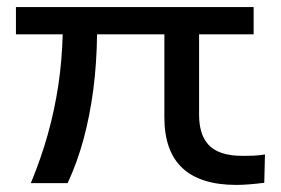

<svg xmlns="http://www.w3.org/2000/svg" viewBox="-20 -516 794 542"><path d="M647 6Q546 6 495 -41.5Q444 -89 444 -185V-419H254Q253 -337 243.5 -264Q234 -191 216.5 -125.5Q199 -60 171 1H67Q96 -69 115 -137Q134 -205 144.5 -274.5Q155 -344 157 -419H25V-496H696V-419H542V-192Q542 -166 548 -145Q554 -124 567.5 -108.5Q581 -93 605 -84.5Q629 -76 666 -76Q679 -76 694.5 -76.5Q710 -77 728 -80L726 0Q702 3 682.5 4.5Q663 6 647 6Z"/></svg>

Font: Nunito Sans 7pt Expanded
Style: Regular
Weight: 400
Width: 7
Designer: Vernon Adams
Foundry: Vernon Adams
Version: Version 3.101;gftools[0.9.27]